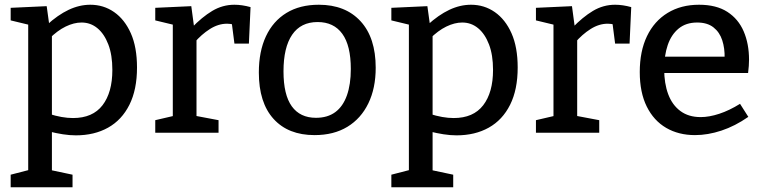

<svg xmlns="http://www.w3.org/2000/svg" viewBox="-20 -560 3223 810"><path d="M25 230V177L114 154L99 172V-468L112 -453L25 -474V-527L177 -534L189 -447L177 -454Q224 -497 269.5 -518.5Q315 -540 361 -540Q417 -540 461.5 -509Q506 -478 532 -419.5Q558 -361 558 -275Q558 -182 526 -118Q494 -54 436 -21.5Q378 11 300 11Q274 11 245 6.5Q216 2 185 -6L199 -18V172L187 156L286 177V230ZM288 -62Q371 -62 412.5 -116Q454 -170 454 -265Q454 -328 437 -372.5Q420 -417 391 -441Q362 -465 324 -465Q292 -465 257 -448Q222 -431 187 -396L199 -425V-59L186 -80Q242 -62 288 -62Z M635 0V-53L721 -73L709 -56V-471L722 -453L635 -474V-527L787 -534L800 -437L787 -441Q832 -488 875.5 -514Q919 -540 969 -540Q1001 -540 1037 -530L1030 -376H969L956 -477L967 -456Q960 -458 952.5 -459Q945 -460 938 -460Q901 -460 865.5 -437.5Q830 -415 800 -380L809 -409V-56L796 -73L902 -53V0Z M1325 -540Q1437 -540 1501 -470.5Q1565 -401 1565 -274Q1565 -188 1534 -124Q1503 -60 1445.5 -25Q1388 10 1307 10Q1196 10 1134 -58.5Q1072 -127 1072 -254Q1072 -343 1102 -407Q1132 -471 1188.5 -505.5Q1245 -540 1325 -540ZM1320 -467Q1249 -467 1212.5 -413.5Q1176 -360 1176 -259Q1176 -160 1211 -111.5Q1246 -63 1313 -63Q1362 -63 1394.5 -87Q1427 -111 1443.5 -157.5Q1460 -204 1460 -269Q1460 -368 1424 -417.5Q1388 -467 1320 -467Z M1631 230V177L1720 154L1705 172V-468L1718 -453L1631 -474V-527L1783 -534L1795 -447L1783 -454Q1830 -497 1875.5 -518.5Q1921 -540 1967 -540Q2023 -540 2067.5 -509Q2112 -478 2138 -419.5Q2164 -361 2164 -275Q2164 -182 2132 -118Q2100 -54 2042 -21.5Q1984 11 1906 11Q1880 11 1851 6.5Q1822 2 1791 -6L1805 -18V172L1793 156L1892 177V230ZM1894 -62Q1977 -62 2018.5 -116Q2060 -170 2060 -265Q2060 -328 2043 -372.5Q2026 -417 1997 -441Q1968 -465 1930 -465Q1898 -465 1863 -448Q1828 -431 1793 -396L1805 -425V-59L1792 -80Q1848 -62 1894 -62Z M2241 0V-53L2327 -73L2315 -56V-471L2328 -453L2241 -474V-527L2393 -534L2406 -437L2393 -441Q2438 -488 2481.5 -514Q2525 -540 2575 -540Q2607 -540 2643 -530L2636 -376H2575L2562 -477L2573 -456Q2566 -458 2558.5 -459Q2551 -460 2544 -460Q2507 -460 2471.5 -437.5Q2436 -415 2406 -380L2415 -409V-56L2402 -73L2508 -53V0Z M2912 10Q2843 10 2790.5 -20.5Q2738 -51 2708.5 -110.5Q2679 -170 2679 -256Q2679 -344 2709.5 -407.5Q2740 -471 2796.5 -505.5Q2853 -540 2929 -540Q3002 -540 3048.5 -510Q3095 -480 3117.5 -427.5Q3140 -375 3140 -308Q3140 -295 3139 -282Q3138 -269 3136 -252H2757V-321H3046L3037 -315Q3038 -356 3027 -390Q3016 -424 2990 -444.5Q2964 -465 2921 -465Q2874 -465 2843 -439.5Q2812 -414 2797 -370Q2782 -326 2782 -269Q2782 -208 2799 -162.5Q2816 -117 2850.5 -91.5Q2885 -66 2936 -66Q2972 -66 3014.5 -80Q3057 -94 3102 -122L3137 -67Q3081 -28 3023.5 -9Q2966 10 2912 10Z"/></svg>

Font: Bitter Thin Medium
Style: Regular
Weight: 500
Version: Version 3.021